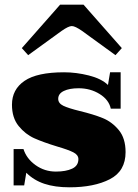

<svg xmlns="http://www.w3.org/2000/svg" viewBox="-20 -788 587 818"><path d="M73 -583 236 -768H336L499 -583L472 -553L330 -656Q300 -677 286 -677Q272 -677 242 -656L100 -553ZM92 -52 83 2H38V-153H80Q93 -112 131.5 -84.5Q170 -57 218 -57Q261 -57 287.5 -69.5Q314 -82 314 -110Q314 -128 292.5 -139Q271 -150 223 -164Q164 -182 126 -199Q88 -216 59.5 -251Q31 -286 31 -342Q31 -407 84.5 -443.5Q138 -480 253 -480Q305 -480 358.5 -466.5Q412 -453 440 -426L449 -480H494V-325H452Q444 -363 404.5 -387.5Q365 -412 315 -412Q276 -412 252 -400.5Q228 -389 228 -367Q228 -348 249.5 -337.5Q271 -327 320 -315Q378 -301 417.5 -285Q457 -269 486 -234Q515 -199 515 -140Q515 -59 448 -24.5Q381 10 276 10Q214 10 169 -5Q124 -20 92 -52Z"/></svg>

Font: Taviraj Black
Style: Regular
Weight: 900
Designer: Katatrad Team
Foundry: CadsonDemak
Version: Version 1.001